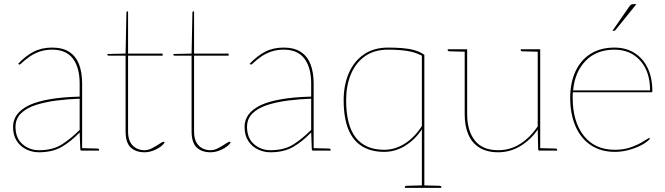

<svg xmlns="http://www.w3.org/2000/svg" viewBox="-20 -728 3214 928"><path d="M168 8Q136 8 107 -6Q78 -20 60.5 -47.5Q43 -75 43 -115Q43 -148 62.5 -174.5Q82 -201 122 -220Q161 -238 221.5 -248.5Q282 -259 365 -261V-324Q365 -401 332.5 -444.5Q300 -488 232 -488Q201 -488 174.5 -479.5Q148 -471 125 -455.5Q102 -440 80 -419Q78 -417 75.5 -416Q73 -415 71 -417L68 -420Q104 -458 142.5 -478Q181 -498 232 -498Q283 -498 315 -477Q347 -456 362 -417Q377 -378 377 -324V0H375Q371 0 369.5 -2Q368 -4 368 -8L365 -88Q323 -44 278 -18Q233 8 168 8ZM168 -2Q236 -2 280 -30.5Q324 -59 365 -100V-251Q308 -249 253 -242Q198 -235 153 -220.5Q108 -206 81.5 -180Q55 -154 55 -115Q55 -60 89 -31Q123 -2 168 -2ZM374 0 375 -12 452 -10Q454 -10 456.5 -8.5Q459 -7 459 -5V0Z M679 8Q636 8 611.5 -15.5Q587 -39 587 -93V-459H506Q502 -459 500.5 -460.5Q499 -462 499 -464V-467L587 -469L591 -666Q591 -673 596 -673H599V-469H766V-459H599V-93Q599 -47 621.5 -24.5Q644 -2 679 -2Q697 -2 716.5 -12.5Q736 -23 751 -33Q766 -43 770 -43Q772 -43 774 -41L776 -39Q762 -19 733.5 -5.5Q705 8 679 8Z M998 8Q955 8 930.5 -15.5Q906 -39 906 -93V-459H825Q821 -459 819.5 -460.5Q818 -462 818 -464V-467L906 -469L910 -666Q910 -673 915 -673H918V-469H1085V-459H918V-93Q918 -47 940.5 -24.5Q963 -2 998 -2Q1016 -2 1035.5 -12.5Q1055 -23 1070 -33Q1085 -43 1089 -43Q1091 -43 1093 -41L1095 -39Q1081 -19 1052.5 -5.5Q1024 8 998 8Z M1287 8Q1255 8 1226 -6Q1197 -20 1179.5 -47.5Q1162 -75 1162 -115Q1162 -148 1181.5 -174.5Q1201 -201 1241 -220Q1280 -238 1340.5 -248.5Q1401 -259 1484 -261V-324Q1484 -401 1451.5 -444.5Q1419 -488 1351 -488Q1320 -488 1293.5 -479.5Q1267 -471 1244 -455.5Q1221 -440 1199 -419Q1197 -417 1194.5 -416Q1192 -415 1190 -417L1187 -420Q1223 -458 1261.5 -478Q1300 -498 1351 -498Q1402 -498 1434 -477Q1466 -456 1481 -417Q1496 -378 1496 -324V0H1494Q1490 0 1488.5 -2Q1487 -4 1487 -8L1484 -88Q1442 -44 1397 -18Q1352 8 1287 8ZM1287 -2Q1355 -2 1399 -30.5Q1443 -59 1484 -100V-251Q1427 -249 1372 -242Q1317 -235 1272 -220.5Q1227 -206 1200.5 -180Q1174 -154 1174 -115Q1174 -60 1208 -31Q1242 -2 1287 -2ZM1493 0 1494 -12 1571 -10Q1573 -10 1575.5 -8.5Q1578 -7 1578 -5V0Z M2019 180V-103Q1986 -53 1938.5 -23.5Q1891 6 1837 6Q1774 6 1730 -21Q1686 -48 1663.5 -103.5Q1641 -159 1641 -244Q1641 -316 1665.5 -373.5Q1690 -431 1738 -464.5Q1786 -498 1856 -498Q1892 -498 1924 -495.5Q1956 -493 1983 -485.5Q2010 -478 2031 -463V180ZM1837 -4Q1890 -4 1937.5 -34.5Q1985 -65 2019 -119V-459Q1986 -476 1947 -482Q1908 -488 1856 -488Q1788 -488 1743 -455.5Q1698 -423 1675.5 -368Q1653 -313 1653 -244Q1653 -122 1699.5 -63Q1746 -4 1837 -4ZM1937 180V175Q1937 173 1939.5 171.5Q1942 170 1944 170L2021 168L2022 180ZM2028 180 2029 168 2106 170Q2108 170 2110.5 171.5Q2113 173 2113 175V180Z M2388 8Q2334 8 2298 -14Q2262 -36 2244 -77Q2226 -118 2226 -176V-490H2238V-176Q2238 -96 2275 -49Q2312 -2 2388 -2Q2446 -2 2494 -32.5Q2542 -63 2579 -117V-490H2591V0H2588Q2581 0 2581 -8L2579 -102Q2546 -53 2496 -22.5Q2446 8 2388 8ZM2588 0 2589 -12 2666 -10Q2668 -10 2670.5 -8.5Q2673 -7 2673 -5V0ZM2229 -490 2228 -478 2151 -480Q2149 -480 2146.5 -481.5Q2144 -483 2144 -485V-490ZM2582 -490 2581 -478 2504 -480Q2502 -480 2499.5 -481.5Q2497 -483 2497 -485V-490Z M2952 6Q2884 6 2835.5 -26.5Q2787 -59 2761.5 -118Q2736 -177 2736 -255Q2736 -327 2761 -382Q2786 -437 2834 -467.5Q2882 -498 2950 -498Q3005 -498 3046 -472.5Q3087 -447 3110 -400Q3133 -353 3133 -287Q3133 -285 3131.5 -283.5Q3130 -282 3127 -282H2749Q2748 -275 2748 -270Q2748 -265 2748 -255Q2748 -140 2801.5 -72Q2855 -4 2952 -4Q2993 -4 3025.5 -15Q3058 -26 3081 -39.5Q3104 -53 3113 -59Q3118 -62 3121 -59L3122 -58Q3109 -42 3082 -27.5Q3055 -13 3020.5 -3.5Q2986 6 2952 6ZM2750 -291H3122Q3122 -382 3074.5 -435Q3027 -488 2950 -488Q2863 -488 2810.5 -434Q2758 -380 2750 -291ZM2940 -579 3022 -697Q3027 -704 3031 -706Q3035 -708 3043 -708H3056L2955 -583Q2954 -581 2951.5 -580Q2949 -579 2947 -579Z"/></svg>

Font: Aleo Thin
Style: Regular
Weight: 250
Designer: Alessio Laiso
Foundry: Alessio Laiso
Version: Version 2.001;gftools[0.9.29]